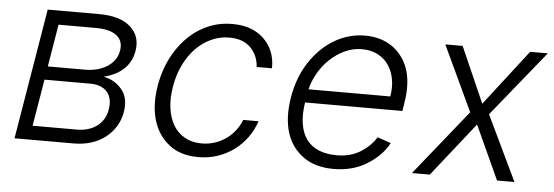

<svg xmlns="http://www.w3.org/2000/svg" viewBox="-42 -670 2306 799"><g transform="rotate(5 1111.0 -271.0)"><path d="M128.9 -545.5H343.8Q430.8 -545.5 474.1 -507.5Q518.8 -468.4 507.8 -405.2Q503.6 -380.7 493.1 -361.7Q482.6 -342.7 466.8 -328.3Q451 -313.9 430.4 -303.8Q409.8 -293.7 385.3 -287.3Q430.8 -279.5 461.3 -243.6Q491.8 -207.7 481.5 -147.7Q470.2 -83.1 417.6 -41.5Q364.3 0 284.1 0H38ZM294 -58.6Q316.4 -58.6 337.4 -64.5Q358.3 -70.3 375 -82.2Q391.7 -94.1 403.1 -111.9Q414.4 -129.6 418 -153.1Q422.2 -176.5 418.3 -195.1Q414.4 -213.8 403.2 -226.7Q392 -239.7 374.5 -246.8Q356.9 -253.9 333.8 -253.9H141L108.3 -58.6ZM149.9 -310H307.9Q329.9 -310 352.5 -315.3Q375 -320.7 394.2 -332Q413.4 -343.4 426.8 -361Q440.3 -378.6 443.9 -403.1Q450.3 -442.8 422.2 -464.8Q394.2 -486.9 333.8 -486.9H179.3Z M612.6 -270.2Q618.6 -306.5 631 -341.6Q643.5 -376.8 662.1 -408.2Q680.8 -439.6 705.3 -466.1Q729.8 -492.5 759.6 -511.9Q789.4 -531.2 824.6 -542.1Q859.7 -552.9 899.5 -552.9Q941.4 -552.9 974.1 -541.5Q1006.7 -530.2 1031.6 -506.4Q1081.3 -458.5 1079.9 -383.5H1016Q1013.1 -430.8 981.9 -463.1Q950.6 -495.4 892 -495.4Q852.6 -495.4 816.9 -479Q781.2 -462.7 752.7 -433.2Q724.1 -403.8 704.2 -362.7Q684.3 -321.7 676.1 -272.4Q667.6 -222.7 673.3 -181.1Q679 -139.6 697.1 -109.7Q715.2 -79.9 745.2 -63.2Q775.2 -46.5 815.3 -46.5Q843 -46.5 868.3 -54.5Q893.5 -62.5 915 -77.1Q936.4 -91.6 952.9 -112.6Q969.5 -133.5 979.4 -159.1H1043.3Q1031.2 -122.2 1008.7 -90.9Q986.2 -59.7 955.4 -36.9Q924.7 -14.2 886.9 -1.4Q849.1 11.4 806.8 11.4Q732.2 11.4 685 -25.2Q636.4 -62.9 617.7 -125.4Q599.1 -187.9 612.6 -270.2Z M1169 -269.5Q1182.9 -353.3 1223.7 -416.2Q1244.3 -448.2 1269.9 -473.5Q1295.5 -498.9 1324.8 -516.5Q1354 -534.1 1386.9 -543.5Q1419.7 -552.9 1454.9 -552.9Q1485.4 -552.9 1513 -545.5Q1540.5 -538 1563.4 -523.3Q1586.3 -508.5 1604 -486.7Q1621.8 -464.8 1633.2 -435.7Q1656.2 -373.6 1641 -285.2L1636 -253.9H1229.4Q1221.6 -202.8 1227.8 -163.9Q1234 -125 1253.4 -98.9Q1272.7 -72.8 1304.5 -59.7Q1336.3 -46.5 1379.6 -46.5Q1437.9 -46.5 1479.8 -73.2Q1521.3 -99.8 1543 -136L1599.4 -116.5Q1585.9 -90.9 1564.5 -68.5Q1543 -46.2 1512.8 -27Q1453.1 11.4 1370.7 11.4Q1294.4 11.4 1244.7 -24.5Q1193.5 -61.1 1174.4 -122.9Q1155.2 -184.7 1169 -269.5ZM1239 -309.7H1580.6Q1587.4 -349.1 1581 -383Q1574.6 -416.9 1557 -441.9Q1539.4 -467 1511.4 -481.2Q1483.3 -495.4 1446.4 -495.4Q1408.7 -495.4 1374.6 -479.4Q1340.6 -463.4 1313 -437.3Q1285.5 -411.2 1266.3 -377.8Q1247.2 -344.5 1239 -309.7Z M1917.6 -273.1 1789.8 -545.5H1862.2L1964.5 -312.9L2144.2 -545.5H2218L1996.4 -271.7L2126.4 0H2053.6L1950.6 -224.8L1772.7 0H1698.2Z"/></g></svg>

Font: Inter P Light
Style: Italic
Weight: 300
Italic angle: 9.39999°
Designer: Rasmus Andersson
Foundry: rsms
Version: Version 3.018;git-588b23468